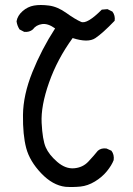

<svg xmlns="http://www.w3.org/2000/svg" viewBox="-20 -756 540 777"><path d="M245 0Q193 -6 146.5 -55Q100 -104 86 -157Q72 -210 73 -291Q74 -372 111 -464Q148 -556 203 -641Q174 -662 150 -658.5Q126 -655 113 -637Q99 -625 78 -627L59 -637Q49 -653 47 -670Q51 -693 71.5 -711Q92 -729 117.5 -733.5Q143 -738 178 -733.5Q213 -729 248.5 -703.5Q284 -678 308 -667.5Q332 -657 392 -717L415 -719L435 -709Q447 -693 444 -672Q395 -621 365.5 -601.5Q336 -582 274 -602Q212 -517 178.5 -422Q145 -327 148.5 -258.5Q152 -190 165 -160Q178 -130 211.5 -101Q245 -72 280 -75Q315 -78 337.5 -102Q360 -126 376 -146Q390 -158 411 -155L431 -146Q443 -130 440 -108Q432 -87 412.5 -63Q393 -39 364 -21.5Q335 -4 305.5 -1Q276 2 245 0Z"/></svg>

Font: NaniFont Regular
Style: Regular
Weight: 400
Designer: Nanigashitei
Version: Version 1.036